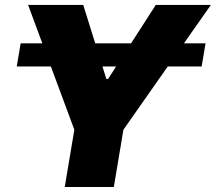

<svg xmlns="http://www.w3.org/2000/svg" viewBox="-20 -747 862 767"><path d="M801.1 -573.9 785.5 -481.5H650.2L473 -228.7L434.7 0H238.6L277 -228.7L183.2 -481.5H46.9L62.5 -573.9H149.1L92.3 -727.3H312.5L360.4 -573.9H503.6L602.3 -727.3H822.4L714.8 -573.9ZM389.2 -481.5 404.8 -431.8H411.9L443.9 -481.5Z"/></svg>

Font: Inter UI Black
Style: Italic
Weight: 900
Italic angle: -9.39999°
Designer: Rasmus Andersson
Foundry: rsms
Version: 3.2;8d6f07862